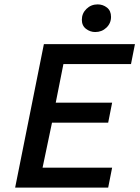

<svg xmlns="http://www.w3.org/2000/svg" viewBox="-20 -855 640 875"><path d="M49 0 180 -654H595L577 -563H269L234 -387H491L473 -296H217L174 -91H491L473 0ZM414 -709Q391 -709 372 -723.5Q353 -738 353 -765Q353 -794 374 -814.5Q395 -835 425 -835Q449 -835 467.5 -820.5Q486 -806 486 -778Q486 -749 465 -729Q444 -709 414 -709Z"/></svg>

Font: Source Code Pro SemiBold
Style: Italic
Weight: 600
Italic angle: -11°
Monospace: yes
Designer: Paul D. Hunt, Teo Tuominen
Foundry: Adobe Systems Incorporated
Version: Version 1.016;hotconv 1.0.116;makeotfexe 2.5.65601